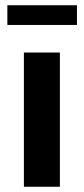

<svg xmlns="http://www.w3.org/2000/svg" viewBox="-20 -711 319 731"><path d="M71 0V-511H208V0ZM8 -616V-691H273V-616Z"/></svg>

Font: Chivo Medium SemiBold
Style: Regular
Weight: 600
Version: Version 2.002